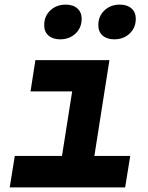

<svg xmlns="http://www.w3.org/2000/svg" viewBox="-20 -810 640 830"><path d="M171 -701Q171 -740 197.5 -765Q224 -790 264 -790Q296 -790 314.5 -773.5Q333 -757 333 -729Q333 -690 306.5 -665Q280 -640 240 -640Q208 -640 189.5 -656.5Q171 -673 171 -701ZM405 -701Q405 -740 431.5 -765Q458 -790 498 -790Q530 -790 548.5 -773.5Q567 -757 567 -729Q567 -690 540.5 -665Q514 -640 474 -640Q442 -640 423.5 -656.5Q405 -673 405 -701ZM521 0H22L44 -136H248L292 -415H112L133 -550H453L388 -136H543Z"/></svg>

Font: JetBrains Mono Extra Bold
Style: Italic
Weight: 800
Italic angle: -9°
Monospace: yes
Designer: Philipp Nurullin, Konstantin Bulenkov
Foundry: JetBrains
Version: 2.002